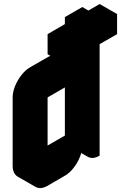

<svg xmlns="http://www.w3.org/2000/svg" viewBox="-20 -885 603 956"><path d="M476 -765 563 -815V-715L476 -665V-110Q442 -90 416 -105Q390 -120 390 -160Q390 -134 378 -104Q366 -74 346 -48.5Q326 -23 303 -10L217 40Q182 60 156 45Q130 30 130 -10V-350Q130 -377 142 -406.5Q154 -436 174 -461.5Q194 -487 217 -500L303 -550Q338 -570 364 -555Q390 -540 390 -500V-615L303 -565V-665L390 -715V-750L476 -800ZM217 -400V-60L390 -160V-500ZM390 -750V-715L303 -765V-800ZM390 -715 303 -665 217 -715 303 -765ZM390 -615V-500L303 -550V-665ZM390 -160Q390 -120 416 -105L329 -155Q303 -170 303 -210ZM563 -815 476 -765 390 -815 476 -865ZM390 -500V-160L303 -210V-550ZM476 -800 390 -750 303 -800 390 -850ZM390 -160 217 -60 130 -110 303 -210ZM364 -555Q338 -570 303 -550L217 -500Q194 -487 174 -461.5Q154 -436 142 -406.5Q130 -377 130 -350V-10Q130 30 156 45L69 -5Q43 -20 43 -60V-400Q43 -427 55 -456.5Q67 -486 87 -511.5Q107 -537 130 -550L217 -600Q251 -620 277 -605ZM303 -665V-565L217 -615V-715Z"/></svg>

Font: Nabla Normal
Style: Regular
Weight: 400
Designer: Arthur Reinders Folmer
Version: Version 1.000